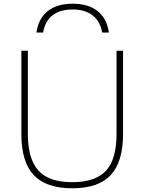

<svg xmlns="http://www.w3.org/2000/svg" viewBox="-20 -1003 777 1033"><path d="M371 -983Q455 -983 505 -943.5Q555 -904 566 -828H530Q519 -889 478 -920.5Q437 -952 371 -952Q303 -952 262.5 -920.5Q222 -889 212 -828H176Q187 -904 237 -943.5Q287 -983 371 -983ZM369 10Q228 10 161.5 -61Q95 -132 95 -282V-730H130V-285Q130 -193 155 -135.5Q180 -78 232.5 -50.5Q285 -23 369 -23Q452 -23 505 -50.5Q558 -78 582.5 -135.5Q607 -193 607 -285V-730H642V-282Q642 -132 575.5 -61Q509 10 369 10Z"/></svg>

Font: M PLUS 2 ExtraLight
Style: Regular
Weight: 250
Designer: Coji Morishita
Foundry: UNDERFOREST DESIGN
Version: Version 1.001